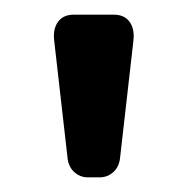

<svg xmlns="http://www.w3.org/2000/svg" viewBox="-20 -730 256 262"><path d="M116 -488H100Q89 -488 81 -495.5Q73 -503 72 -516L54 -674Q52 -690 59 -700Q66 -710 81 -710H135Q150 -710 157 -700Q164 -690 162 -674L144 -516Q143 -503 135 -495.5Q127 -488 116 -488Z"/></svg>

Font: Contemporary
Style: Regular
Weight: 400
Designer: Victor Tran
Foundry: Victor Tran
Version: Version 1.100